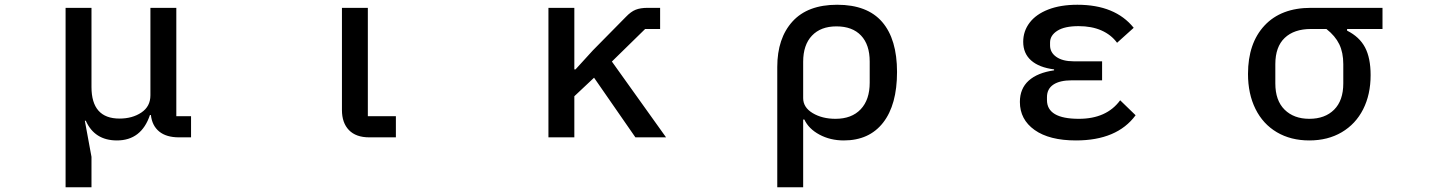

<svg xmlns="http://www.w3.org/2000/svg" viewBox="-20 -578 6040 808"><path d="M256 210V-545H365V-212Q365 -79 483 -79Q537 -79 575 -104.5Q613 -130 613 -177V-545H722V-89H784V0H733Q680 0 650 -24.5Q620 -49 615 -94H611Q575 13 472 13Q378 13 341 -70H337L365 82V210Z M1534 0Q1478 0 1448.5 -30.5Q1419 -61 1419 -115V-545H1528V-89H1646V0Z M2288 0V-545H2397V-286H2402L2475 -366L2614 -507Q2635 -529 2655 -537Q2675 -545 2706 -545H2758V-456H2695L2555 -319L2783 0H2654L2480 -251L2397 -173V0Z M3251 -296Q3251 -417 3315 -487.5Q3379 -558 3503 -558Q3630 -558 3692.5 -485.5Q3755 -413 3755 -275Q3755 -137 3696.5 -62Q3638 13 3531 13Q3474 13 3428.5 -11.5Q3383 -36 3365 -75H3360V210H3251ZM3640 -230V-319Q3640 -390 3603.5 -428.5Q3567 -467 3500 -467Q3434 -467 3397 -428Q3360 -389 3360 -318V-165Q3360 -126 3400 -102Q3440 -78 3496 -78Q3564 -78 3602 -118Q3640 -158 3640 -230Z M4272 -149Q4272 -205 4309 -238.5Q4346 -272 4416 -282V-286Q4353 -294 4319.5 -323.5Q4286 -353 4286 -402Q4286 -447 4313 -482.5Q4340 -518 4391.5 -538Q4443 -558 4514 -558Q4673 -558 4751 -461L4681 -398Q4656 -432 4615 -450Q4574 -468 4519 -468Q4460 -468 4429.5 -448.5Q4399 -429 4399 -399V-387Q4399 -357 4425.5 -338.5Q4452 -320 4498 -320H4618V-240H4491Q4440 -240 4413 -222Q4386 -204 4386 -169V-157Q4386 -78 4520 -78Q4637 -78 4694 -156L4759 -93Q4681 13 4508 13Q4396 13 4334 -31Q4272 -75 4272 -149Z M5232 -267Q5232 -396 5301.5 -470.5Q5371 -545 5497 -545H5798V-456H5649V-449Q5701 -423 5724.5 -378.5Q5748 -334 5748 -262Q5748 -180 5716.5 -118Q5685 -56 5626.5 -21.5Q5568 13 5490 13Q5412 13 5353.5 -21.5Q5295 -56 5263.5 -119.5Q5232 -183 5232 -267ZM5633 -227V-308Q5633 -357 5616 -392Q5599 -427 5562 -456H5497Q5426 -456 5386.5 -418.5Q5347 -381 5347 -308V-227Q5347 -155 5386 -116.5Q5425 -78 5490 -78Q5556 -78 5594.5 -116.5Q5633 -155 5633 -227Z"/></svg>

Font: IBM Plex Sans JP Medium
Style: Regular
Weight: 500
Designer: Mike Abbink; Paul van der Laan; Pieter van Rosmalen; Wujin Sim; Yejin Wi; Jinhee Kim; Boomi Park; Yona Kim; Kichan Ma
Foundry: Sandoll Inc.
Version: Version 1.001